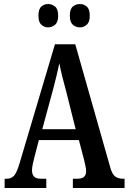

<svg xmlns="http://www.w3.org/2000/svg" viewBox="-20 -934 639 954"><path d="M3 0V-46H14Q36 -46 49.5 -60.5Q63 -75 77 -122L253 -714H354L529 -98Q538 -68 552.5 -57Q567 -46 591 -46H599V0H342V-46H366Q408 -46 408 -83Q408 -94 404.5 -110Q401 -126 398 -139L372 -238H173L150 -149Q147 -137 143 -119Q139 -101 139 -88Q139 -69 148.5 -57.5Q158 -46 183 -46H210V0ZM190 -292H356L308 -483Q297 -523 288.5 -557Q280 -591 275 -620Q269 -591 261 -558Q253 -525 244 -491ZM377 -798Q357 -798 342 -811Q327 -824 327 -856Q327 -889 342 -901.5Q357 -914 377 -914Q396 -914 411 -901.5Q426 -889 426 -856Q426 -824 411 -811Q396 -798 377 -798ZM219 -798Q200 -798 185.5 -811Q171 -824 171 -856Q171 -889 185.5 -901.5Q200 -914 219 -914Q238 -914 253.5 -901.5Q269 -889 269 -856Q269 -824 253.5 -811Q238 -798 219 -798Z"/></svg>

Font: Noto Serif Bengali ExtraCondensed SemiBold
Style: Regular
Weight: 600
Width: 2
Designer: Juan Bruce, Universal Thirst, Indian Type Foundry and the Monotype Design Team.
Foundry: Monotype Imaging Inc.
Version: Version 2.003; ttfautohint (v1.8.4.7-5d5b)